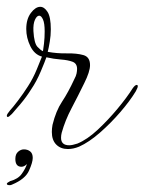

<svg xmlns="http://www.w3.org/2000/svg" viewBox="-31 -435 424 563"><path d="M39 3Q50 3 57.5 9Q65 15 65 28Q65 41 54 65.5Q43 90 5 106Q1 108 -2 108Q-11 108 -11 104Q-11 101 -1 96Q22 90 33 74.5Q44 59 48 46Q40 54 32 54Q14 54 14 31Q14 17 22 10Q30 3 39 3ZM168 2Q147 2 134 -11Q121 -24 121 -48Q121 -53 121.5 -58.5Q122 -64 123 -69Q133 -110 151 -137Q169 -164 187 -203Q192 -212 193.5 -219.5Q195 -227 195 -233Q195 -249 181.5 -254Q168 -259 147.5 -260.5Q127 -262 105 -267Q101 -255 88.5 -225.5Q76 -196 61 -174Q46 -150 29 -130Q12 -110 4 -101Q-5 -92 -8 -92Q-11 -92 -11 -96Q-11 -100 -1 -112Q5 -118 21 -139Q37 -160 51 -182Q66 -205 77 -232Q88 -259 92 -269Q70 -275 58 -299.5Q46 -324 46 -350Q46 -379 59.5 -397Q73 -415 87 -415Q99 -415 108.5 -400Q118 -385 118 -349Q118 -331 115 -313Q112 -295 109 -283Q136 -278 165 -278.5Q194 -279 213.5 -273.5Q233 -268 233 -244Q233 -225 216 -191Q198 -154 179 -118Q160 -82 150 -46Q149 -42 148.5 -38.5Q148 -35 148 -31Q148 -9 172 -9Q181 -9 196 -14Q225 -26 255.5 -54.5Q286 -83 313.5 -116Q341 -149 358 -176Q365 -186 370 -186Q373 -186 373 -182Q373 -178 367 -167Q350 -139 322 -106.5Q294 -74 262 -46Q230 -18 201 -5Q184 2 168 2ZM95 -285Q96 -290 98 -307Q100 -324 100 -343Q100 -367 95 -378Q90 -389 84 -389Q77 -389 71.5 -377Q66 -365 67 -344Q69 -308 79 -297.5Q89 -287 95 -285Z"/></svg>

Font: Gwendolyn
Style: Regular
Weight: 400
Designer: Robert E. Leuschke
Foundry: Robert E. Leuschke
Version: Version 1.010; ttfautohint (v1.8.3)